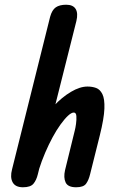

<svg xmlns="http://www.w3.org/2000/svg" viewBox="-20 -792 483 812"><path d="M302 0Q267 0 257.5 -20.5Q248 -41 255 -72L296 -239Q299 -250 301.5 -268Q304 -286 303 -301Q302 -316 292 -316Q282 -316 267.5 -302.5Q253 -289 236 -265.5Q219 -242 202.5 -211.5Q186 -181 171 -146Q156 -111 145 -76L144 -258Q171 -305 206.5 -343Q242 -381 280 -403.5Q318 -426 350 -426Q370 -426 386.5 -420Q403 -414 413 -394Q423 -374 421.5 -332.5Q420 -291 402 -219L361 -55Q355 -30 344 -15Q333 0 302 0ZM77 0Q45 0 33.5 -21Q22 -42 31 -76L192 -721Q200 -750 216 -761Q232 -772 260 -772Q289 -772 300 -754Q311 -736 303 -703L140 -55Q134 -30 121.5 -15Q109 0 77 0Z"/></svg>

Font: Edu TAS Beginner
Style: Bold
Weight: 700
Version: Version 1.003